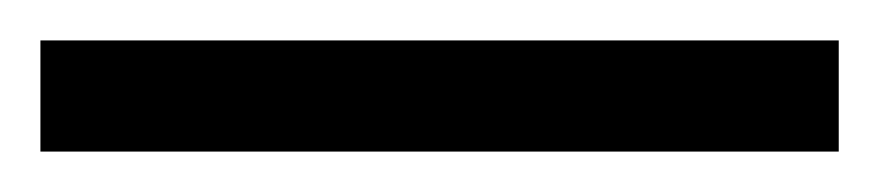

<svg xmlns="http://www.w3.org/2000/svg" viewBox="-24 -835 435 95"><path d="M-4 -760H391V-815H-4Z"/></svg>

Font: Noto Serif Myanmar Condensed Light
Style: Regular
Weight: 300
Width: 3
Designer: Ben Mitchell and the Monotype Design Team
Foundry: Monotype Imaging Inc.
Version: Version 2.106